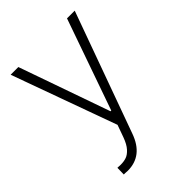

<svg xmlns="http://www.w3.org/2000/svg" viewBox="-212 -630 929 929"><g transform="rotate(-45 252.5 -165.5)"><path d="M88.9 198.2H79.1L80.1 153.3L102.5 154.3Q124 154.3 141.1 148.4Q158.2 142.6 175 124Q191.9 105.5 205.1 69.3L227.5 6.8L33.2 -530.3H85.9L250 -63.5H254.9L418.9 -530.3H471.7L248 87.9Q208.5 199.2 105.5 199.2Q93.8 199.2 88.9 198.2Z"/></g></svg>

Font: Pretendard GOV ExtraLight
Style: Regular
Weight: 200
Designer: Base glyphs from Inter by Rasmus Andersson; Hangeul glyphs from Noto Sans CJK(Source Han Sans) by Jang Soo-young and Kan
Foundry: Kil Hyung-jin
Version: Version 1.309